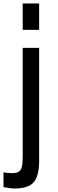

<svg xmlns="http://www.w3.org/2000/svg" viewBox="-40 -828 334 1099"><path d="M90 -808H184V-657H90ZM-20 243V158Q-1 163 30 163Q54 163 67 155Q80 147 85 127Q90 107 90 68V-554H184V93Q184 180 152.5 215.5Q121 251 43 251Q17 251 -20 243Z"/></svg>

Font: Biryani
Style: Regular
Weight: 400
Designer: Dan Reynolds and Mathieu Réguer
Foundry: Dan Reynolds and Mathieu Réguer
Version: Version 1.004; ttfautohint (v1.1) -l 5 -r 5 -G 72 -x 0 -D la